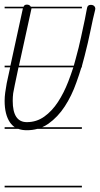

<svg xmlns="http://www.w3.org/2000/svg" viewBox="-20 -571 432 830"><path d="M334 -280H332Q322 -247 310 -214Q290 -157 260 -111Q230 -65 189 -36Q176 -27 162 -21H334V-14H142Q120 -8 96 -8Q75 -8 59 -14H0V-21H44Q32 -29 23 -42Q0 -76 0 -135Q0 -152 2.5 -170.5Q5 -189 9 -211L24 -280H0V-287H25L79 -535H0V-542H82Q85 -551 96 -551Q106 -551 111 -545Q112 -544 113 -542H334V-535H116V-534Q116 -532 115.5 -531Q115 -530 115 -529L62 -287H299Q303 -301 307 -316Q321 -366 330.5 -411Q340 -456 347 -488Q350 -502 352 -514.5Q354 -527 356 -535Q358 -550 372 -550Q382 -550 387 -545Q392 -540 392 -533Q392 -531 391.5 -530Q391 -529 391 -527Q382 -492 371.5 -440Q361 -388 346 -330Q340 -308 334 -285ZM37 -168Q35 -152 35 -135Q35 -43 96 -43Q138 -43 171.5 -67Q205 -91 230.5 -130Q256 -169 275 -218Q287 -249 297 -280H60L44 -204Q40 -185 37 -168ZM334 239H0V232H334Z"/></svg>

Font: Gruenewald VA 1. Klasse
Style: Regular
Weight: 400
Designer: Peter Wiegel
Foundry: Peter Wiegel, nach dem Schriftentwurf von Dr. H. Gr¸newald
Version: Version 0.007